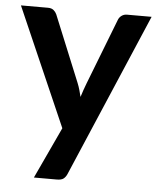

<svg xmlns="http://www.w3.org/2000/svg" viewBox="-50 -556 629 767"><g transform="rotate(5 264.0 -173.0)"><path d="M527 -513 247.5 141Q242 154 233.2 160.8Q224.5 167.5 206.5 167.5H114.5L210.5 -38.5L3 -513H111.5Q126 -513 134.2 -506Q142.5 -499 146.5 -490L255.5 -224Q261 -210.5 264.8 -197Q268.5 -183.5 272 -169.5Q276.5 -183.5 281 -197.2Q285.5 -211 291 -224.5L394 -490Q398 -500 407.2 -506.5Q416.5 -513 428 -513Z"/></g></svg>

Font: LatoLatin
Style: Bold
Weight: 700
Designer: Lukasz Dziedzic with Adam Twardoch and Botio Nikoltchev
Foundry: tyPoland Lukasz Dziedzic
Version: Version 2.015; 2015-08-06; http://www.latofonts.com/